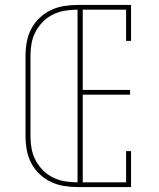

<svg xmlns="http://www.w3.org/2000/svg" viewBox="-20 -755 640 775"><path d="M293 0V-735H509V-590H489V-716H314V-392H505V-373H314V-19H489V-145H509V0ZM293 0Q265 0 237.5 -4.5Q210 -9 185 -21Q160 -33 139.5 -52.5Q119 -72 106 -97Q93 -122 88 -149.5Q83 -177 83 -205V-530Q83 -558 88 -585.5Q93 -613 106 -638Q119 -663 139.5 -682.5Q160 -702 185 -714Q210 -726 237.5 -730.5Q265 -735 293 -735V-716Q268 -716 243 -712Q218 -708 195 -697Q172 -686 154 -668Q136 -650 124 -627.5Q112 -605 107.5 -580Q103 -555 103 -530V-205Q103 -180 107.5 -155Q112 -130 124 -107.5Q136 -85 154 -67Q172 -49 195 -38Q218 -27 243 -23Q268 -19 293 -19Z"/></svg>

Font: Iosevka HT Thin Extended
Style: Regular
Weight: 100
Width: 7
Monospace: yes
Designer: Belleve Invis
Foundry: Belleve Invis
Version: Version 32.3.0; ttfautohint (v1.8.4)